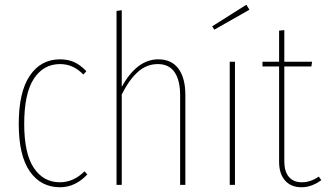

<svg xmlns="http://www.w3.org/2000/svg" viewBox="-20 -779 1374 809"><path d="M344 -479 331 -465Q289 -509 233 -509Q163 -509 122.5 -447Q82 -385 82 -257Q82 -132 122.5 -71.5Q163 -11 232 -11Q290 -11 336 -57L348 -44Q297 10 233 10Q152 10 105.5 -57Q59 -124 59 -257Q59 -391 105.5 -460Q152 -529 233 -529Q267 -529 293 -517Q319 -505 344 -479Z M761 -379V0H739V-377Q739 -441 715.5 -475Q692 -509 645 -509Q598 -509 561 -476Q524 -443 493 -381V0H471V-733L493 -736V-413Q557 -529 647 -529Q703 -529 732 -489.5Q761 -450 761 -379Z M970 -519V0H948V-519ZM1018 -759 1031 -738 883 -654 874 -668Z M1334 -20Q1293 10 1250 10Q1206 10 1181 -18.5Q1156 -47 1156 -97V-499H1086V-519H1156V-650L1178 -652V-519H1295L1292 -499H1178V-98Q1178 -57 1197 -34Q1216 -11 1252 -11Q1289 -11 1323 -35Z"/></svg>

Font: Fira Sans Extra Condensed Thin
Style: Regular
Weight: 250
Width: 1
Designer: Carrois Corporate & Edenspiekermann AG
Foundry: Carrois Corporate GbR & Edenspiekermann AG
Version: Version 4.203